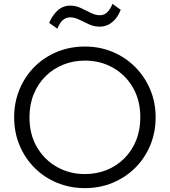

<svg xmlns="http://www.w3.org/2000/svg" viewBox="-20 -955 876 990"><path d="M418 15Q340.5 15 273.8 -12.8Q207 -40.5 157.8 -90Q108.5 -139.5 80.8 -206Q53 -272.5 53 -350Q53 -428 80.8 -494.5Q108.5 -561 157.8 -610.5Q207 -660 273.8 -687.5Q340.5 -715 418 -715Q495 -715 561.5 -687Q628 -659 677.5 -609Q727 -559 754.8 -492.8Q782.5 -426.5 782.5 -350Q782.5 -272.5 754.8 -206Q727 -139.5 677.5 -90Q628 -40.5 561.5 -12.8Q495 15 418 15ZM418 -57.5Q477.5 -57.5 529.5 -78.2Q581.5 -99 620.5 -137.8Q659.5 -176.5 681.5 -230.2Q703.5 -284 703.5 -350Q703.5 -438 665.2 -503.8Q627 -569.5 562.2 -606Q497.5 -642.5 418 -642.5Q358.5 -642.5 306.5 -621.8Q254.5 -601 215.5 -562.5Q176.5 -524 154.2 -470.2Q132 -416.5 132 -350Q132 -262 170.5 -196.2Q209 -130.5 273.8 -94Q338.5 -57.5 418 -57.5ZM276 -807 233.5 -837Q250.5 -877.5 278 -901.8Q305.5 -926 341.5 -926Q371 -926 397.2 -913.5Q423.5 -901 447.8 -888.8Q472 -876.5 495 -876.5Q517 -876.5 533 -892Q549 -907.5 560 -935L602.5 -904.5Q586.5 -863 558.2 -840.2Q530 -817.5 495 -817.5Q465.5 -817.5 439.2 -829.5Q413 -841.5 388.8 -853.5Q364.5 -865.5 341.5 -865.5Q320 -865.5 303.8 -851.2Q287.5 -837 276 -807Z"/></svg>

Font: Geologica Thin Roman ExtraLight
Style: Regular
Weight: 250
Version: Version 1.010;gftools[0.9.28]